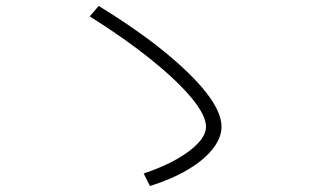

<svg xmlns="http://www.w3.org/2000/svg" viewBox="-20 -686 1040 644"><path d="M462 -104Q527 -126 573.5 -152.5Q620 -179 645.5 -207Q671 -235 671 -261Q671 -299 622.5 -357.5Q574 -416 486.5 -486.5Q399 -557 281 -631L311 -666Q440 -587 532 -512Q624 -437 673.5 -373Q723 -309 723 -261Q723 -224 693.5 -186.5Q664 -149 610 -117Q556 -85 483 -62Z"/></svg>

Font: M PLUS 1 Light
Style: Regular
Weight: 300
Designer: Coji Morishita
Foundry: UNDERFOREST DESIGN
Version: Version 1.001